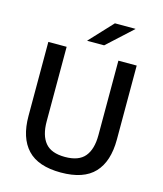

<svg xmlns="http://www.w3.org/2000/svg" viewBox="-122 -916 862 1018"><g transform="rotate(15 308.5 -407.0)"><path d="M308.5 13Q184 13 125 -49.8Q66 -112.5 66 -233V-639H166.5V-230Q166.5 -153 199.8 -112.8Q233 -72.5 308.5 -72.5Q384 -72.5 417.2 -112.8Q450.5 -153 450.5 -230V-639H551V-233Q551 -112.5 492.2 -49.8Q433.5 13 308.5 13ZM381.5 -825.5H494V-824L356.5 -698H263.5V-699Z"/></g></svg>

Font: Anek Tamil Medium Medium
Style: Regular
Weight: 500
Version: Version 1.003